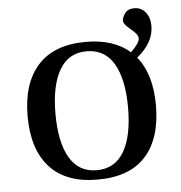

<svg xmlns="http://www.w3.org/2000/svg" viewBox="-48 -657 672 714"><g transform="rotate(-5 288.5 -299.5)"><path d="M288 -502Q392 -502 453 -449Q486 -481 486 -498Q486 -513 459.5 -534Q433 -555 433 -569Q433 -580 444 -595.5Q455 -611 479 -611Q505 -611 521 -591Q537 -571 537 -540Q537 -478 474 -427Q528 -361 528 -245Q528 -121 468 -54.5Q408 12 288 12Q170 12 109.5 -55Q49 -122 49 -245Q49 -368 109.5 -435Q170 -502 288 -502ZM288 -23Q356 -23 390 -81Q424 -139 424 -245Q424 -351 390 -409Q356 -467 288 -467Q221 -467 187 -409Q153 -351 153 -245Q153 -139 187 -81Q221 -23 288 -23Z"/></g></svg>

Font: Linguistics Pro
Style: Regular
Weight: 400
Designer: Stefan Peev, Context Ltd
Foundry: Stefan Peev, Context Ltd
Version: Version 001.000